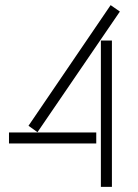

<svg xmlns="http://www.w3.org/2000/svg" viewBox="-20 -728 537 748"><path d="M91 -238 126 -213 447 -683 411 -708ZM373 0H416V-570H373ZM15 -169H355V-212H15Z"/></svg>

Font: Anthony
Style: Regular
Weight: 400
Designer: Sun Young Oh
Foundry: Velvetyne Type Foundry
Version: Version 1.000;hotconv 1.0.109;makeotfexe 2.5.65596